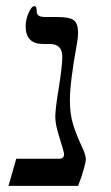

<svg xmlns="http://www.w3.org/2000/svg" viewBox="-20 -609 365 629"><path d="M261.2 -86.9Q261.2 -79.6 254.2 -54Q247.1 -28.3 235.8 0H7.8L33.2 -88.9H173.8Q189.9 -88.9 189.9 -104Q189.9 -110.4 175.8 -155.3Q161.1 -200.2 161.1 -226.1Q161.1 -252.4 172.9 -323.2Q184.1 -394 184.1 -422.9Q184.1 -464.8 144 -464.8H122.1Q64 -464.8 64 -522.9Q64 -544.9 73.7 -566.9Q83.5 -588.9 92.8 -588.9Q100.1 -588.9 100.1 -574.2Q100.1 -562 106.7 -557.6Q113.3 -553.2 131.8 -553.2H168.9Q209.5 -553.2 222.7 -542Q235.8 -530.8 235.8 -502Q235.8 -486.8 231.9 -465.3Q209 -339.4 209 -280.8Q209 -233.4 220.2 -199Q231.4 -164.6 248 -129.4Q261.2 -101.6 261.2 -86.9Z"/></svg>

Font: Liberation Serif
Style: Regular
Weight: 400
Designer: Steve Matteson
Foundry: Ascender Corporation
Version: Version 2.1.5